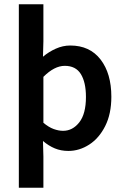

<svg xmlns="http://www.w3.org/2000/svg" viewBox="-20 -702 586 907"><path d="M69 185V-682H185V-507L183 -434Q210 -457 243.5 -472Q277 -487 312 -487Q404 -487 455 -421Q506 -355 506 -245Q506 -164 477 -106.5Q448 -49 401.5 -19Q355 11 303 11Q268 11 239 -1Q210 -13 183 -36L185 37V185ZM278 -84Q323 -84 354.5 -124Q386 -164 386 -244Q386 -313 362 -352Q338 -391 286 -391Q237 -391 185 -339V-122Q210 -101 233.5 -92.5Q257 -84 278 -84Z"/></svg>

Font: Narnoor SemiBold
Style: Regular
Weight: 600
Designer: S. Sridhar Murthy
Foundry: SIL International
Version: Version 3.000